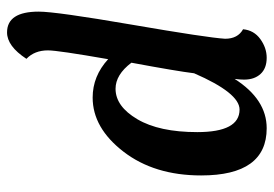

<svg xmlns="http://www.w3.org/2000/svg" viewBox="-136 -388 777 545"><g transform="rotate(90 252.5 -115.5)"><path d="M188 -278Q182 -229 158 -100Q192 -55 232 -55Q282 -55 318.5 -117Q355 -179 355 -287Q355 -407 291 -407Q244 -407 188 -278ZM144 -484Q174 -484 190 -466.5Q206 -449 206 -420Q206 -409 204 -393Q262 -484 344 -484Q478 -484 478 -298Q478 -165 410.5 -77.5Q343 10 257 10Q196 10 148 -34Q123 109 123 137Q123 175 147 198Q111 253 72 253Q13 253 13 163Q13 114 50 -101Q87 -316 90 -366Q90 -402 63 -417Q66 -448 91 -466Q116 -484 144 -484Z"/></g></svg>

Font: Overlock
Style: Bold Italic
Weight: 700
Version: Version 1.001